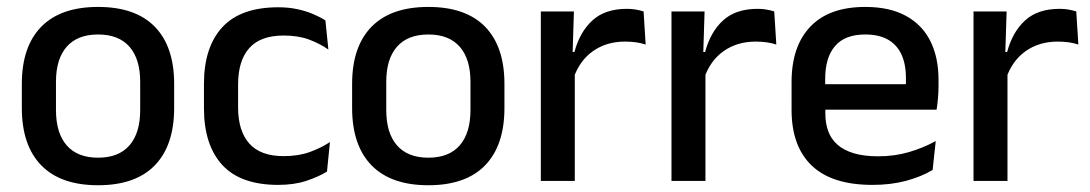

<svg xmlns="http://www.w3.org/2000/svg" viewBox="-20 -522 3144 554"><path d="M263 12.5Q155 12.5 99 -45Q43 -102.5 43 -210.5V-280Q43 -387.5 99 -444.8Q155 -502 263 -502Q371 -502 426.8 -444.8Q482.5 -387.5 482.5 -280V-210.5Q482.5 -102.5 426.8 -45Q371 12.5 263 12.5ZM263 -67Q322.5 -67 353.5 -102.5Q384.5 -138 384.5 -204.5V-286Q384.5 -352 353.5 -387.2Q322.5 -422.5 263 -422.5Q203.5 -422.5 172.5 -387.2Q141.5 -352 141.5 -286V-204.5Q141.5 -138 172.5 -102.5Q203.5 -67 263 -67Z M783 11.5Q674 11.5 621.2 -46.2Q568.5 -104 568.5 -209.5V-280Q568.5 -386 621.5 -443.5Q674.5 -501 783 -501Q813 -501 838.2 -495.5Q863.5 -490 884 -481.2Q904.5 -472.5 919 -463L927.5 -379Q903.5 -396 872 -407.8Q840.5 -419.5 798.5 -419.5Q731.5 -419.5 699.2 -383.2Q667 -347 667 -278V-212Q667 -144.5 699.2 -108Q731.5 -71.5 798.5 -71.5Q841 -71.5 873.5 -83.2Q906 -95 932 -112L923.5 -27Q900.5 -12.5 864.8 -0.5Q829 11.5 783 11.5Z M1216 12.5Q1108 12.5 1052 -45Q996 -102.5 996 -210.5V-280Q996 -387.5 1052 -444.8Q1108 -502 1216 -502Q1324 -502 1379.8 -444.8Q1435.5 -387.5 1435.5 -280V-210.5Q1435.5 -102.5 1379.8 -45Q1324 12.5 1216 12.5ZM1216 -67Q1275.5 -67 1306.5 -102.5Q1337.5 -138 1337.5 -204.5V-286Q1337.5 -352 1306.5 -387.2Q1275.5 -422.5 1216 -422.5Q1156.5 -422.5 1125.5 -387.2Q1094.5 -352 1094.5 -286V-204.5Q1094.5 -138 1125.5 -102.5Q1156.5 -67 1216 -67Z M1634.5 -295.5 1613.5 -372H1637.5Q1653 -430 1689.5 -463.2Q1726 -496.5 1789 -496.5Q1804 -496.5 1815.8 -494.2Q1827.5 -492 1837 -489L1843 -393.5Q1831 -397.5 1816 -399.8Q1801 -402 1783.5 -402Q1730 -402 1691 -374.5Q1652 -347 1634.5 -295.5ZM1540.5 0V-489H1636L1631.5 -346.5L1638.5 -339.5V0Z M2011.5 -295.5 1990.5 -372H2014.5Q2030 -430 2066.5 -463.2Q2103 -496.5 2166 -496.5Q2181 -496.5 2192.8 -494.2Q2204.5 -492 2214 -489L2220 -393.5Q2208 -397.5 2193 -399.8Q2178 -402 2160.5 -402Q2107 -402 2068 -374.5Q2029 -347 2011.5 -295.5ZM1917.5 0V-489H2013L2008.5 -346.5L2015.5 -339.5V0Z M2497.5 11.5Q2380.5 11.5 2322.2 -44.2Q2264 -100 2264 -205V-285Q2264 -388.5 2318.2 -445.2Q2372.5 -502 2476.5 -502Q2547 -502 2594 -476.2Q2641 -450.5 2664.5 -403.5Q2688 -356.5 2688 -292V-273.5Q2688 -256.5 2686.5 -239Q2685 -221.5 2682.5 -205.5H2592.5Q2593.5 -231.5 2593.8 -254.5Q2594 -277.5 2594 -296.5Q2594 -337 2581 -365Q2568 -393 2542 -407.8Q2516 -422.5 2476.5 -422.5Q2418 -422.5 2389.5 -389.2Q2361 -356 2361 -294.5V-248.5L2361.5 -237V-193.5Q2361.5 -166 2369.8 -143.5Q2378 -121 2396.2 -104.8Q2414.5 -88.5 2443.5 -79.8Q2472.5 -71 2514 -71Q2561 -71 2602.2 -83Q2643.5 -95 2680 -115L2671 -31.5Q2638 -12 2594.2 -0.2Q2550.5 11.5 2497.5 11.5ZM2316 -205.5V-279H2662.5V-205.5Z M2883 -295.5 2862 -372H2886Q2901.5 -430 2938 -463.2Q2974.5 -496.5 3037.5 -496.5Q3052.5 -496.5 3064.2 -494.2Q3076 -492 3085.5 -489L3091.5 -393.5Q3079.5 -397.5 3064.5 -399.8Q3049.5 -402 3032 -402Q2978.5 -402 2939.5 -374.5Q2900.5 -347 2883 -295.5ZM2789 0V-489H2884.5L2880 -346.5L2887 -339.5V0Z"/></svg>

Font: Anek Gurmukhi Medium
Style: Regular
Weight: 500
Designer: Sarang Kulkarni (Gurmukhi), Yesha Goshar (Latin)
Foundry: Ek Type
Version: Version 1.003